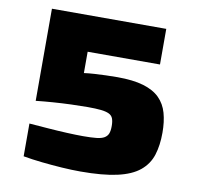

<svg xmlns="http://www.w3.org/2000/svg" viewBox="-78 -770 892 860"><g transform="rotate(10 368.0 -340.0)"><path d="M342 8Q303 8 257.5 5Q212 2 165.5 -3Q119 -8 80 -15V-164Q119 -161 164.5 -157.5Q210 -154 252.5 -152Q295 -150 326 -150Q363 -150 386.5 -152.5Q410 -155 422.5 -162.5Q435 -170 440 -182.5Q445 -195 445 -217Q445 -238 440 -251Q435 -264 421.5 -270.5Q408 -277 384.5 -279.5Q361 -282 324 -282Q291 -282 250 -280.5Q209 -279 167.5 -276Q126 -273 90 -269V-688H610V-526H281V-429Q303 -432 328 -433.5Q353 -435 380 -436Q407 -437 432 -437Q504 -437 551 -423Q598 -409 625 -382Q652 -355 663 -316Q674 -277 674 -227Q674 -169 660 -125Q646 -81 609.5 -51Q573 -21 508 -6.5Q443 8 342 8Z"/></g></svg>

Font: Saira Expanded ExtraBold
Style: Regular
Weight: 800
Width: 7
Designer: Hector Gatti with collaboration of the Omnibus-Type team
Foundry: Omnibus-Type
Version: Version 1.101